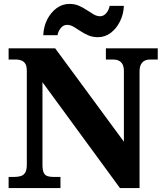

<svg xmlns="http://www.w3.org/2000/svg" viewBox="-20 -961 838 981"><path d="M24 0V-57H53Q72 -57 86.5 -61.5Q101 -66 109 -79.5Q117 -93 117 -120V-598Q117 -624 109 -636Q101 -648 88 -652.5Q75 -657 61 -657H24V-714H262L613 -237V-598Q613 -621 605.5 -633.5Q598 -646 586 -651.5Q574 -657 559 -657H521V-714H786V-657H749Q732 -657 719.5 -651Q707 -645 700 -631.5Q693 -618 693 -594V0H593L197 -541V-120Q197 -93 203 -79.5Q209 -66 221.5 -61.5Q234 -57 252 -57H289V0ZM480 -771Q453 -771 431 -780.5Q409 -790 390.5 -802.5Q372 -815 355.5 -824.5Q339 -834 323 -834Q304 -834 290.5 -817.5Q277 -801 274 -781H201Q203 -826 221.5 -862Q240 -898 269.5 -919.5Q299 -941 335 -941Q362 -941 383.5 -931.5Q405 -922 423.5 -909.5Q442 -897 458.5 -887.5Q475 -878 491 -878Q510 -878 523.5 -894.5Q537 -911 540 -931H613Q611 -887 592.5 -850.5Q574 -814 545 -792.5Q516 -771 480 -771Z"/></svg>

Font: Noto Serif Khmer ExtraBold
Style: Regular
Weight: 800
Version: Version 2.003